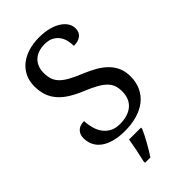

<svg xmlns="http://www.w3.org/2000/svg" viewBox="-283 -806 1109 1109"><g transform="rotate(-45 272.0 -251.5)"><path d="M247.1 9.8Q198.2 9.8 160.9 -0.5Q123.5 -10.7 98.4 -29.1Q73.2 -47.4 60.5 -73.5Q47.9 -99.6 47.9 -130.9Q47.9 -161.1 66.7 -179.7Q85.4 -198.2 120.1 -198.2Q121.6 -167 129.6 -138.2Q137.7 -109.4 153.8 -87.4Q169.9 -65.4 194.8 -52.2Q219.7 -39.1 254.9 -39.1Q322.3 -39.1 360.1 -71.5Q397.9 -104 397.9 -165Q397.9 -192.4 390.1 -213.4Q382.3 -234.4 364.3 -252.2Q346.2 -270 316.7 -286.4Q287.1 -302.7 243.2 -320.8Q196.8 -339.8 162.1 -361.6Q127.4 -383.3 104.5 -409.9Q81.5 -436.5 70.3 -469.2Q59.1 -502 59.1 -543Q59.1 -585.9 75.4 -619.6Q91.8 -653.3 121.1 -676.5Q150.4 -699.7 190.4 -711.9Q230.5 -724.1 277.8 -724.1Q322.8 -724.1 357.4 -714.8Q392.1 -705.6 416 -689.9Q439.9 -674.3 452.4 -654.1Q464.8 -633.8 464.8 -611.8Q464.8 -579.6 443.6 -563.2Q422.4 -546.9 386.2 -546.9Q386.2 -570.3 380.6 -593Q375 -615.7 361.8 -633.5Q348.6 -651.4 327.1 -662.6Q305.7 -673.8 273.9 -673.8Q245.1 -673.8 222.4 -665.8Q199.7 -657.7 184.1 -642.8Q168.5 -627.9 160.2 -606.9Q151.9 -585.9 151.9 -560.1Q151.9 -530.3 159.7 -507.6Q167.5 -484.9 185.8 -466.6Q204.1 -448.2 233.9 -431.9Q263.7 -415.5 307.1 -397.9Q351.1 -379.9 385.5 -359.9Q419.9 -339.8 443.8 -315.2Q467.8 -290.5 480.5 -260Q493.2 -229.5 493.2 -190.9Q493.2 -143.6 475.8 -106.2Q458.5 -68.8 426.3 -43Q394 -17.1 348.6 -3.7Q303.2 9.8 247.1 9.8ZM199.2 208Q207.5 174.8 215.3 136Q223.1 97.2 229 61H326.2V70.8Q319.3 86.4 309.6 106Q299.8 125.5 288.3 146Q276.9 166.5 265.1 186Q253.4 205.6 243.2 221.2H199.2Z"/></g></svg>

Font: Droid Serif
Style: Regular
Weight: 400
Designer: Monotype Design team
Foundry: Monotype Imaging Inc.
Version: Version 1.03